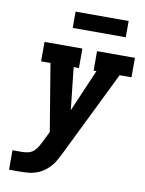

<svg xmlns="http://www.w3.org/2000/svg" viewBox="-99 -1000 809 1069"><g transform="rotate(10 305.0 -465.5)"><path d="M28 0V-110H82Q99 -110 116.5 -114Q134 -118 148 -130.5Q162 -143 171 -159Q180 -175 188 -191L215 -246L152 -625H99V-735H313V-625H283L309 -386L412 -625H396V-735H610V-625H543L306 -142Q298 -127 290 -111.5Q282 -96 272 -81Q255 -58 233 -40.5Q211 -23 185.5 -13.5Q160 -4 134 -2Q108 0 82 0ZM540 -839H240V-931H540Z"/></g></svg>

Font: Iosevka Slab XBdEx
Style: Italic
Weight: 800
Width: 7
Italic angle: -9°
Monospace: yes
Designer: Belleve Invis
Foundry: Belleve Invis
Version: Version 11.1.1; ttfautohint (v1.8.3)